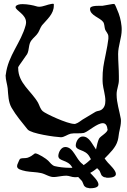

<svg xmlns="http://www.w3.org/2000/svg" viewBox="-20 -739 679 1024"><path d="M378 206H381C386 206 391 206 397 205C402 211 407 216 413 222C423 230 424 251 433 256C438 261 445 263 450 263C454 265 457 265 461 265C493 265 506 256 505 244C505 226 474 197 462 184L461 183C475 176 487 167 498 158L506 166C516 174 517 195 526 200C531 205 538 207 543 207C547 209 550 209 554 209C586 209 599 200 598 188C598 170 567 141 555 128C548 120 543 113 538 106C565 78 598 48 608 10C613 -7 613 -27 618 -45C621 -59 625 -77 625 -93C625 -98 625 -102 624 -107C617 -147 602 -192 602 -233V-238C602 -262 614 -287 614 -311V-332C614 -371 610 -411 610 -451C610 -494 629 -538 629 -579C629 -587 629 -594 628 -601C625 -631 617 -661 605 -687C601 -694 596 -714 589 -718C587 -720 536 -709 526 -708C516 -708 462 -711 461 -695C461 -694 460 -693 460 -692C460 -656 513 -646 531 -621C537 -612 537 -594 540 -584C544 -570 558 -561 558 -544V-532C554 -491 534 -408 531 -382C528 -362 527 -341 527 -320C527 -311 527 -301 528 -292C530 -268 542 -232 542 -202C542 -182 537 -164 520 -153C511 -147 499 -148 490 -143L420 -101C407 -93 399 -84 383 -79C382 -78 379 -78 377 -78C339 -78 222 -133 208 -146C194 -159 191 -176 183 -191C146 -255 77 -295 77 -376V-381C77 -384 120 -442 125 -451C137 -474 131 -502 147 -523C158 -538 173 -548 183 -564C191 -577 195 -592 204 -604C230 -635 267 -664 267 -709V-717C267 -718 265 -719 262 -719L254 -718C233 -715 210 -703 189 -703C183 -703 178 -704 172 -706C160 -710 127 -717 101 -717C84 -717 69 -714 64 -705C63 -704 63 -702 63 -701C63 -683 119 -663 119 -620C119 -615 118 -610 117 -605C92 -511 23 -443 11 -342C10 -339 10 -337 10 -335C10 -314 19 -287 21 -268C24 -233 24 -195 42 -164C65 -124 98 -85 127 -49C145 -26 276 -8 305 -7C322 -7 340 -22 357 -26C367 -28 378 -28 388 -28H396C407 -28 417 -28 427 -30L432 -32C453 -40 499 -82 528 -82C541 -82 551 -73 553 -50C554 -50 554 -49 554 -49C554 -31 516 -14 508 1C503 11 496 36 492 58C470 28 456 -11 421 -11C400 -11 385 15 384 36C384 67 434 55 457 96C460 101 462 106 465 110C453 121 441 132 427 141C427 141 426 141 426 142C424 139 422 137 419 135C384 109 372 45 328 45C307 45 292 71 291 92C291 123 341 111 364 152C365 153 365 154 366 156H353C323 156 293 152 272 147C257 143 247 128 237 118C229 109 183 79 168 79C167 79 166 79 165 80C152 90 144 96 128 102C116 106 99 103 89 107C83 110 80 123 77 128C73 136 71 142 71 147C71 163 91 168 118 174C145 179 172 178 199 184C223 189 246 208 272 205L282 204C299 202 316 198 334 198C348 198 363 206 378 206Z"/></svg>

Font: Ancial
Style: Regular
Weight: 400
Designer: Daytona Mess (Anne-Dauphine Borione)
Foundry: Daytona Mess (Anne-Dauphine Borione)
Version: Version 1.000;Glyphs 3.2 (3192)